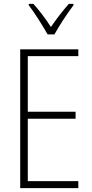

<svg xmlns="http://www.w3.org/2000/svg" viewBox="-20 -968 475 988"><path d="M225 -791H260C285 -836 326 -899 358 -941V-948H334C299 -908 271 -871 242 -829C216 -870 181 -916 152 -948H128V-941C156 -905 199 -837 225 -791ZM383 0V-36H123V-357H369V-393H123V-679H383V-714H84V0Z"/></svg>

Font: Noto Sans Condensed ExtraLight
Style: Regular
Weight: 200
Width: 3
Designer: Monotype Design Team
Foundry: Monotype Imaging Inc.
Version: Version 2.013